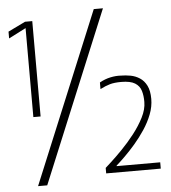

<svg xmlns="http://www.w3.org/2000/svg" viewBox="-60 -931 910 1022"><g transform="rotate(-5 395.0 -420.5)"><path d="M101.7 36 479.2 -877H528.2L150.7 36ZM108.8 -841.8H147.5V-332.3H108.8V-807.8L16.7 -760.7V-797ZM468.8 -29.3Q475.5 -35 501.2 -58.7Q527 -82.3 561.2 -117.4Q595.5 -152.5 628.1 -194.2Q660.7 -236 682.5 -279Q704.3 -322 704.3 -361.2Q704.7 -394.2 696.7 -420.8Q688.7 -447.5 664.1 -462.8Q639.5 -478 590.8 -478Q554 -478 530.4 -471.2Q506.8 -464.5 477.8 -449.7V-485Q505.5 -500.7 535.3 -507.1Q565.2 -513.5 592.2 -511.7Q617.3 -511.7 643.7 -506.8Q670 -501.8 692.5 -487.2Q715 -472.7 728.8 -445.3Q742.5 -418 742.5 -374Q742.5 -333 726.6 -292Q710.7 -251 685.2 -212.6Q659.7 -174.2 630.6 -140.4Q601.5 -106.7 574.3 -80Q547.2 -53.3 527.8 -36.5V-33.7H760.5V0H468.8Z"/></g></svg>

Font: Matangi Light
Style: Regular
Weight: 300
Designer: Prashant Pant
Foundry: The Graphic Ant
Version: Version 3.002